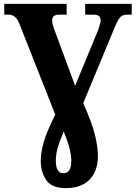

<svg xmlns="http://www.w3.org/2000/svg" viewBox="-20 -734 702 994"><path d="M321 240Q400 240 443.5 196Q487 152 487 73Q487 30 472.5 -32Q458 -94 411 -200L572 -588Q590 -631 602 -644.5Q614 -658 638 -658H662V-714H421V-658H467Q501 -658 501 -628Q501 -619 496.5 -605Q492 -591 488 -578L369 -290L260 -584Q256 -595 253 -606.5Q250 -618 250 -629Q250 -658 285 -658H325V-714H2V-658H25Q62 -658 80 -612L266 -141Q221 -50 206 3Q191 56 191 98Q191 157 219.5 198.5Q248 240 321 240ZM308 163Q269 163 269 98Q269 67 278 33.5Q287 0 310 -53Q334 7 341.5 39.5Q349 72 349 97Q349 134 338 148.5Q327 163 308 163Z"/></svg>

Font: Noto Serif SemiCondensed Extra
Style: Regular
Weight: 800
Width: 4
Designer: Monotype Design Team
Foundry: Monotype Imaging Inc.
Version: Version 1.002